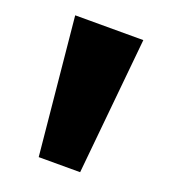

<svg xmlns="http://www.w3.org/2000/svg" viewBox="-85 -774 463 527"><g transform="rotate(20 146.5 -510.0)"><path d="M86 -310 47 -710H246L207 -310Z"/></g></svg>

Font: Livvic Black
Style: Regular
Weight: 900
Designer: Jacques Le Bailly, Baron von Fonthausen
Version: Version 1.001; ttfautohint (v1.8.2)